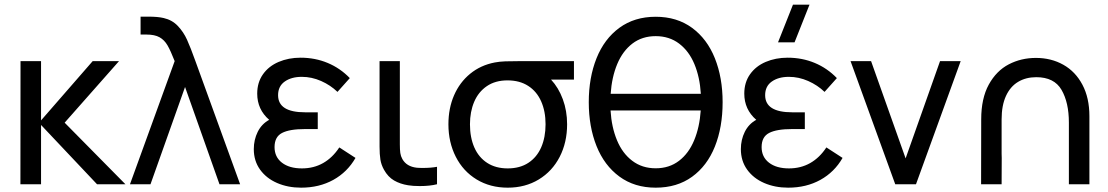

<svg xmlns="http://www.w3.org/2000/svg" viewBox="-20 -808 4858 842"><path d="M160 0H69.5L70 -540H160V-280L386.5 -540H502L263.5 -270L530 0H405.5L160 -260Z M746 -540Q728 -586 714.5 -609.2Q701 -632.5 679.8 -644.5Q658.5 -656.5 622 -656.5H596.5V-735H631Q672 -735 697.5 -729Q735 -720.5 760 -694Q785 -667.5 800.2 -633.8Q815.5 -600 837 -540L1033 0H942.5L791.5 -426.5L640 0H550Z M1539 -115.5Q1503.5 -53.5 1441.8 -19.2Q1380 15 1300.5 15Q1242.5 15 1195.2 -5.5Q1148 -26 1120.5 -64.2Q1093 -102.5 1093 -154Q1093 -195 1110.2 -229.8Q1127.5 -264.5 1160.5 -282.5Q1108 -328 1108 -397.5Q1108 -446.5 1133.2 -482.2Q1158.5 -518 1202 -536.5Q1245.5 -555 1298 -555Q1362 -555 1417 -532Q1472 -509 1514 -465.5L1460 -405Q1429.5 -434.5 1388.2 -452.8Q1347 -471 1303.5 -471Q1258 -471 1228.8 -450.5Q1199.5 -430 1199.5 -390.5Q1199.5 -315.5 1318 -315.5H1373.5V-242H1317.5Q1250 -242 1217 -225Q1184 -208 1184 -163Q1184 -119.5 1216.5 -94.5Q1249 -69.5 1304 -69.5Q1356 -69.5 1397.2 -93Q1438.5 -116.5 1468 -161.5Z M1664 -63.5Q1652 -85 1648.2 -108Q1644.5 -131 1644.5 -165V-204V-540H1733.5V-208V-175Q1733.5 -151.5 1735.5 -137.2Q1737.5 -123 1744.5 -110.5Q1763 -77.5 1807.5 -72.5Q1816.5 -71.5 1835.5 -71.5Q1869.5 -71.5 1896.5 -76.5V0Q1865 8 1821 8Q1790.5 8 1770 4.5Q1735 -1 1708.2 -16.5Q1681.5 -32 1664 -63.5Z M2497 -540V-459H2396.5Q2429.5 -423.5 2448.2 -372.8Q2467 -322 2467 -263Q2467 -183.5 2434.5 -120.2Q2402 -57 2342.8 -21Q2283.5 15 2206.5 15Q2129.5 15 2070.2 -21Q2011 -57 1978.8 -120.5Q1946.5 -184 1946.5 -263Q1946.5 -333 1971.2 -390Q1996 -447 2041.8 -484.5Q2087.5 -522 2149.5 -534Q2170 -538 2196 -539Q2222 -540 2266.5 -540ZM2372.5 -263Q2372.5 -320 2353.2 -363.5Q2334 -407 2296.5 -431.2Q2259 -455.5 2205.5 -455.5Q2152 -455.5 2115 -430.2Q2078 -405 2059.5 -361.5Q2041 -318 2041 -263Q2041 -205 2060.2 -161.2Q2079.5 -117.5 2116.8 -93.5Q2154 -69.5 2206.5 -69.5Q2260 -69.5 2297.2 -94Q2334.5 -118.5 2353.5 -162.2Q2372.5 -206 2372.5 -263Z M3149 -360Q3149 -250 3115 -165.2Q3081 -80.5 3015 -32.8Q2949 15 2855.5 15Q2762.5 15 2696.2 -33.8Q2630 -82.5 2596 -167.5Q2562 -252.5 2562 -360Q2562 -467.5 2596 -552.5Q2630 -637.5 2696.2 -686Q2762.5 -734.5 2855.5 -734.5Q2948.5 -734.5 3014.8 -686Q3081 -637.5 3115 -552.5Q3149 -467.5 3149 -360ZM2658 -396.5H3053.5Q3049 -470 3025.2 -527Q3001.5 -584 2958.2 -616.8Q2915 -649.5 2855.5 -649.5Q2796 -649.5 2753.2 -616.8Q2710.5 -584 2686.8 -527Q2663 -470 2658 -396.5ZM3053 -323.5H2657.5Q2662 -250 2685.8 -192.8Q2709.5 -135.5 2752.8 -102.8Q2796 -70 2855.5 -70Q2915 -70 2957.8 -102.8Q3000.5 -135.5 3024.2 -192.8Q3048 -250 3053 -323.5Z M3457.5 -787.5H3530L3464.5 -622.5H3392ZM3675 -115.5Q3639.5 -53.5 3577.8 -19.2Q3516 15 3436.5 15Q3378.5 15 3331.2 -5.5Q3284 -26 3256.5 -64.2Q3229 -102.5 3229 -154Q3229 -195 3246.2 -229.8Q3263.5 -264.5 3296.5 -282.5Q3244 -328 3244 -397.5Q3244 -446.5 3269.2 -482.2Q3294.5 -518 3338 -536.5Q3381.5 -555 3434 -555Q3498 -555 3553 -532Q3608 -509 3650 -465.5L3596 -405Q3565.5 -434.5 3524.2 -452.8Q3483 -471 3439.5 -471Q3394 -471 3364.8 -450.5Q3335.5 -430 3335.5 -390.5Q3335.5 -315.5 3454 -315.5H3509.5V-242H3453.5Q3386 -242 3353 -225Q3320 -208 3320 -163Q3320 -119.5 3352.5 -94.5Q3385 -69.5 3440 -69.5Q3492 -69.5 3533.2 -93Q3574.5 -116.5 3604 -161.5Z M3997 0H3906L3710 -540H3800L3951.5 -113.5L4102.5 -540H4193Z M4757.5 -298.5V0H4667.5V-270.5Q4667.5 -358.5 4635.2 -414Q4603 -469.5 4524.5 -469.5Q4479 -469.5 4444.8 -449Q4410.5 -428.5 4391.5 -387Q4372.5 -345.5 4372.5 -284.5V-133.5L4373 -115.5L4372.5 0H4282.5L4283 -284.5Q4283 -376.5 4316.2 -437Q4349.5 -497.5 4403.8 -525.8Q4458 -554 4523 -554Q4590 -554 4643.2 -524Q4696.5 -494 4727 -436.2Q4757.5 -378.5 4757.5 -298.5Z"/></svg>

Font: CCSD_manrope Medium
Style: Regular
Weight: 500
Designer: Mikhail Sharanda
Foundry: Mikhail Sharanda
Version: Version 4.503